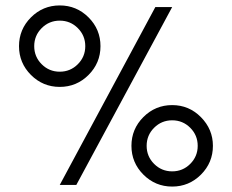

<svg xmlns="http://www.w3.org/2000/svg" viewBox="-20 -680 854 707"><path d="M200 1H261L614 -654H552ZM464 -143C464 -101.7 478.7 -66.3 508 -37C537.3 -7.7 572.7 7 614 7C655.3 7 690.7 -7.7 720 -37C749.3 -66.3 764 -101.7 764 -143C764 -183.7 749.3 -218.8 720 -248.5C690.7 -278.2 655.3 -293 614 -293C572.7 -293 537.3 -278.3 508 -249C478.7 -219.7 464 -184.3 464 -143ZM50 -510C50 -468.7 64.7 -433.3 94 -404C123.3 -374.7 158.7 -360 200 -360C241.3 -360 276.7 -374.7 306 -404C335.3 -433.3 350 -468.7 350 -510C350 -551.3 335.3 -586.7 306 -616C276.7 -645.3 241.3 -660 200 -660C158.7 -660 123.3 -645.3 94 -616C64.7 -586.7 50 -551.3 50 -510ZM106 -510C106 -536 115.2 -558.2 133.5 -576.5C151.8 -594.8 174 -604 200 -604C226 -604 248.2 -594.8 266.5 -576.5C284.8 -558.2 294 -536 294 -510C294 -484 284.8 -461.8 266.5 -443.5C248.2 -425.2 226 -416 200 -416C174 -416 151.8 -425.2 133.5 -443.5C115.2 -461.8 106 -484 106 -510ZM520 -143C520 -169 529.2 -191.2 547.5 -209.5C565.8 -227.8 588 -237 614 -237C640 -237 662.2 -227.8 680.5 -209.5C698.8 -191.2 708 -169 708 -143C708 -117 698.8 -94.8 680.5 -76.5C662.2 -58.2 640 -49 614 -49C588 -49 565.8 -58.2 547.5 -76.5C529.2 -94.8 520 -117 520 -143Z"/></svg>

Font: Hind Light
Style: Regular
Weight: 300
Designer: Manushi Parikh, Satya Rajpurohit
Foundry: Indian Type Foundry
Version: Version 1.201;PS 1.0;hotconv 1.0.78;makeotf.lib2.5.61930; tt